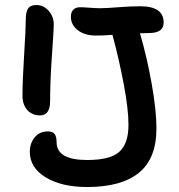

<svg xmlns="http://www.w3.org/2000/svg" viewBox="-20 -773 717 767"><path d="M140.1 -312Q108.4 -312 89.1 -333.5Q69.8 -355 69.8 -391.1Q69.8 -451.2 76.4 -554.9Q83 -658.7 83 -695.8Q83 -725.1 92.3 -739Q101.6 -752.9 125 -752.9Q153.8 -752.9 174.3 -730Q194.8 -707 194.8 -674.8Q194.8 -655.8 187.5 -551.8Q180.2 -447.8 180.2 -369.1Q180.2 -312 140.1 -312ZM328.1 -25.9Q226.1 -25.9 162.6 -64.5Q99.1 -103 99.1 -167Q99.1 -200.2 118.4 -224.1Q137.7 -248 171.9 -248Q190.9 -248 198.5 -237.3Q206.1 -226.6 206.1 -205.1Q206.1 -133.8 328.1 -133.8Q419.9 -133.8 456.5 -166.5Q493.2 -199.2 493.2 -273.9Q493.2 -336.9 474.6 -435.5Q456.1 -534.2 429.2 -633.8Q392.1 -630.9 362.8 -630.9Q339.8 -630.9 318.4 -637.7Q296.9 -644.5 280 -662.4Q263.2 -680.2 263.2 -706.1Q263.2 -724.1 272.7 -734.1Q282.2 -744.1 299.8 -744.1Q313.5 -744.1 337.2 -742.2Q360.8 -740.2 379.9 -740.2Q403.3 -740.2 452.9 -744.1Q502.4 -748 540 -748Q633.8 -748 633.8 -683.1Q633.8 -641.1 576.2 -641.1Q570.3 -641.1 557.6 -640.6Q544.9 -640.1 539.1 -640.1Q566.4 -547.9 585.7 -439.9Q605 -332 605 -259.8Q605 -140.1 535.2 -83Q465.3 -25.9 328.1 -25.9Z"/></svg>

Font: Shantell Sans Bouncy
Style: Regular
Weight: 500
Designer: Stephen Nixon, Anya Danilova, Shantell Martin
Foundry: Arrow Type
Version: Version 1.006;[9816181b4]